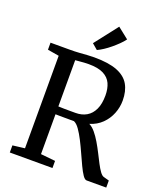

<svg xmlns="http://www.w3.org/2000/svg" viewBox="-174 -1103 1043 1218"><g transform="rotate(20 348.0 -494.0)"><path d="M38.5 0V-48L120 -58V-682.5L43 -695.5V-743H173Q207 -743 235.5 -745Q264 -747 288.5 -748.8Q313 -750.5 336 -750.5Q433.5 -750.5 491 -728Q548.5 -705.5 573.8 -661.5Q599 -617.5 599 -554Q599 -508.5 582 -465.8Q565 -423 532 -390.5Q499 -358 450.5 -343Q472.5 -332 492.5 -308Q512.5 -284 531 -252.8Q549.5 -221.5 566 -188.8Q582.5 -156 597.5 -127.2Q612.5 -98.5 626 -80Q639.5 -61.5 651.5 -58L689.5 -47.5V0H557Q544.5 0 530 -21.2Q515.5 -42.5 499.2 -77Q483 -111.5 465.2 -151Q447.5 -190.5 428.8 -227.2Q410 -264 391 -291Q372 -318 353 -326Q342.5 -326 324.5 -326Q306.5 -326 287 -326.2Q267.5 -326.5 251.5 -326.5Q235.5 -326.5 228 -327V-58L326.5 -48V0ZM344.5 -378.5Q387 -378.5 418.5 -397Q450 -415.5 467.5 -453Q485 -490.5 485 -547Q485 -593 469.8 -626.8Q454.5 -660.5 418 -679.2Q381.5 -698 317.5 -698Q302.5 -698 287.2 -697Q272 -696 257 -694.5Q242 -693 228 -692V-380Q242.5 -379 266 -378.8Q289.5 -378.5 311.8 -378.5Q334 -378.5 344.5 -378.5ZM334.5 -800 297 -832 418 -987.5 492.5 -928.5Q479.5 -910.5 460 -891.5Q440.5 -872.5 418.8 -854.5Q397 -836.5 375.2 -822.2Q353.5 -808 335.5 -800Z"/></g></svg>

Font: Merriweather 24pt
Style: Regular
Weight: 400
Designer: Eben Sorkin
Foundry: Eben Sorkin
Version: Version 2.100